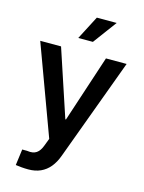

<svg xmlns="http://www.w3.org/2000/svg" viewBox="-138 -823 829 1109"><g transform="rotate(15 276.5 -268.5)"><path d="M143.6 206.1Q122.1 206.1 102.5 204.3Q83 202.6 67.4 200.2L80.1 104L111.8 104.5Q145 109.4 165.5 95.7Q186 82 198.7 46.9L214.8 4.4L18.1 -529.3H142.6L275.4 -128.9H279.3L411.1 -529.3H534.7L309.6 80.6Q294.9 121.1 271.7 149.2Q248.5 177.2 216.6 191.7Q184.6 206.1 143.6 206.1ZM226.1 -602.1 299.3 -743.2H418L313.5 -602.1Z"/></g></svg>

Font: Inter Cardless Tabular Medium
Style: Regular
Weight: 500
Designer: Rasmus Andersson
Foundry: rsms
Version: Version 4.000;git-4fc901f